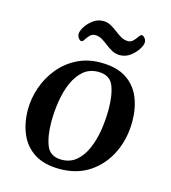

<svg xmlns="http://www.w3.org/2000/svg" viewBox="-105 -763 765 861"><g transform="rotate(15 278.0 -332.0)"><path d="M44.4 -206.5Q44.4 -259.8 62.3 -311Q80.1 -362.3 114 -403.8Q147.9 -445.3 196.5 -470.2Q245.1 -495.1 306.2 -495.1Q379.4 -495.1 424.3 -466.3Q469.2 -437.5 490 -387.9Q510.7 -338.4 510.7 -275.4Q510.7 -197.3 479.5 -131.3Q448.2 -65.4 389.9 -25.9Q331.5 13.7 250 13.7Q179.2 13.7 133.8 -14.9Q88.4 -43.5 66.7 -93.3Q44.9 -143.1 44.4 -206.5ZM248 -28.8Q288.1 -28.8 315.9 -52.5Q343.8 -76.2 361.1 -115.7Q378.4 -155.3 386.2 -203.6Q394 -252 394 -301.3Q394 -368.2 377 -410.2Q359.9 -452.1 306.2 -452.1Q266.1 -452.1 238.3 -428.7Q210.4 -405.3 193.1 -366Q175.8 -326.7 168 -278.8Q160.2 -231 160.2 -182.6Q160.2 -115.2 177.5 -72Q194.8 -28.8 248 -28.8ZM378.9 -549.3Q359.4 -549.3 342.8 -558.1Q326.2 -566.9 311.5 -578.6Q296.9 -590.3 282 -599.1Q267.1 -607.9 250.5 -607.9Q235.8 -607.9 225.8 -597.4Q215.8 -586.9 209.2 -576.2Q202.6 -565.4 196.3 -565.4Q189.9 -565.4 183.1 -574.5Q176.3 -583.5 176.3 -593.8Q176.3 -607.4 188.7 -627.2Q201.2 -647 222.2 -662.6Q243.2 -678.2 269.5 -678.2Q288.1 -678.2 304.2 -669.4Q320.3 -660.6 335.2 -648.9Q350.1 -637.2 365.2 -628.4Q380.4 -619.6 397.5 -619.6Q412.6 -619.6 422.6 -630.4Q432.6 -641.1 439.5 -651.4Q446.3 -661.6 451.7 -661.6Q459 -661.6 466.1 -652.8Q473.1 -644 473.1 -633.3Q473.1 -620.6 460.4 -600.6Q447.8 -580.6 426.3 -564.9Q404.8 -549.3 378.9 -549.3Z"/></g></svg>

Font: Gelasio Medium
Style: Italic
Weight: 500
Italic angle: -8.5°
Designer: Eben Sorkin
Foundry: Eben Sorkin
Version: Version 1.008